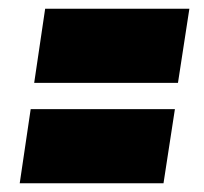

<svg xmlns="http://www.w3.org/2000/svg" viewBox="-20 -533 465 438"><path d="M412 -513 386 -344H58L83 -513ZM379 -284 353 -115H25L50 -284Z"/></svg>

Font: Georama Semi Condensed Black
Style: Italic
Weight: 900
Width: 4
Italic angle: -9°
Designer: Jean-Baptiste Levee
Foundry: Production Type
Version: Version 1.000